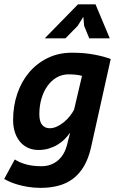

<svg xmlns="http://www.w3.org/2000/svg" viewBox="-41 -697 561 901"><path d="M386.2 -5.4Q374.5 46.4 353.3 82.5Q332 118.7 302 141.4Q272 164.1 233.9 174.3Q195.8 184.6 149.9 184.6Q117.2 184.6 89.8 179.9Q62.5 175.3 41 168.9Q19.5 162.6 3.9 155.5Q-11.7 148.4 -21.5 143.1L28.3 51.3Q39.1 58.1 51.3 63.7Q63.5 69.3 78.9 73.7Q94.2 78.1 112.8 80.6Q131.3 83 154.3 83Q177.7 83 197.5 75.4Q217.3 67.9 232.2 54.7Q247.1 41.5 257.3 23.7Q267.6 5.9 272.9 -14.6L287.6 -72.3H286.1Q275.9 -57.1 261.5 -43Q247.1 -28.8 228.8 -17.8Q210.4 -6.8 188 0Q165.5 6.8 139.6 6.8Q113.3 6.8 91.3 -2.9Q69.3 -12.7 53.7 -31Q38.1 -49.3 29.3 -75.2Q20.5 -101.1 20.5 -133.3Q20.5 -199.2 40 -256.8Q59.6 -314.5 95.7 -357.2Q131.8 -399.9 182.9 -424.8Q233.9 -449.7 296.9 -449.7Q356 -449.7 403.3 -440.4Q450.7 -431.2 478.5 -419.9ZM343.8 -340.8Q332.5 -344.7 314.7 -346.4Q296.9 -348.1 280.8 -348.1Q250 -348.1 224.6 -333.3Q199.2 -318.4 181.2 -292.7Q163.1 -267.1 153.3 -233.2Q143.6 -199.2 143.6 -161.1Q143.6 -126.5 157 -110.8Q170.4 -95.2 191.9 -95.2Q210 -95.2 227.5 -103.8Q245.1 -112.3 260.5 -125.2Q275.9 -138.2 287.8 -153.6Q299.8 -168.9 306.6 -182.6ZM325.2 -676.8H407.2L474.1 -517.1H377.9L354 -575.2L350.1 -618.2L323.2 -575.2L266.1 -517.1H168.9Z"/></svg>

Font: PT Astra Sans
Style: Bold Italic
Weight: 700
Italic angle: -16°
Designer: A.Korolkova, I. Chaeva
Foundry: ParaType Ltd
Version: Version 1.002W